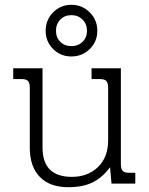

<svg xmlns="http://www.w3.org/2000/svg" viewBox="-20 -764 618 799"><path d="M170 -636Q170 -681 201 -712.5Q232 -744 277 -744Q322 -744 353.5 -712.5Q385 -681 385 -636Q385 -591 353.5 -560Q322 -529 277 -529Q232 -529 201 -560Q170 -591 170 -636ZM342 -636Q342 -664 323.5 -682.5Q305 -701 277 -701Q249 -701 231 -682.5Q213 -664 213 -636Q213 -608 231 -590Q249 -572 277 -572Q305 -572 323.5 -590Q342 -608 342 -636ZM104 -149V-399Q104 -419 96.5 -427Q89 -435 70 -435H35V-480H157V-150Q157 -28 279 -28Q345 -28 387.5 -68.5Q430 -109 430 -181V-399Q430 -419 422.5 -427Q415 -435 396 -435H361V-480H483V-81Q483 -61 490.5 -53Q498 -45 517 -45H543V0H444L438 -68Q406 -25 365.5 -5Q325 15 264 15Q187 15 145.5 -28Q104 -71 104 -149Z"/></svg>

Font: Pridi ExtraLight
Style: Regular
Weight: 275
Designer: Katatrad Team
Foundry: CadsonDemak
Version: Version 1.001